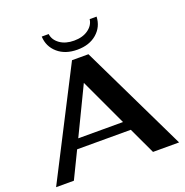

<svg xmlns="http://www.w3.org/2000/svg" viewBox="-156 -1055 1155 1197"><g transform="rotate(-20 421.0 -456.5)"><path d="M573 -177H217L131 0H13L377 -710H486L829 0H656ZM544 -239 398 -552 247 -239ZM250 -913H296Q301 -873 338 -846.5Q375 -820 432 -820Q489 -820 526 -846.5Q563 -873 568 -913H614Q611 -846 561.5 -803Q512 -760 432 -760Q352 -760 302.5 -803Q253 -846 250 -913Z"/></g></svg>

Font: Fahkwang
Style: Bold
Weight: 700
Designer: Suppakit Chalermlarp | Katatrad Co.,Ltd.
Foundry: Cadson Demak Co.,Ltd.
Version: Version 1.000; ttfautohint (v1.6)